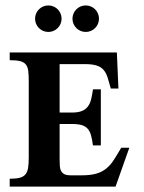

<svg xmlns="http://www.w3.org/2000/svg" viewBox="-20 -694 536 714"><path d="M409.7 0H16.1V-29.3Q39.6 -29.3 53.5 -33Q67.4 -36.6 74.7 -45.7Q82 -54.7 84.5 -69.8Q86.9 -85 86.9 -107.9V-392.6Q86.9 -416 85 -430.9Q83 -445.8 75.7 -454.6Q68.4 -463.4 54.2 -466.8Q40 -470.2 16.1 -470.2V-499H414.6L420.4 -364.7H392.1Q385.7 -388.7 380.1 -406Q374.5 -423.3 365 -434.3Q355.5 -445.3 339.1 -450.4Q322.8 -455.6 294.9 -455.6H201.7V-275.4H246.6Q269.5 -275.4 283.4 -280.8Q297.4 -286.1 305.9 -296.9Q314.5 -307.6 318.6 -323.7Q322.8 -339.8 325.7 -361.8H355V-153.3H325.7Q322.8 -175.3 318.6 -190.4Q314.5 -205.6 306.2 -215.1Q297.9 -224.6 283.9 -228.8Q270 -232.9 246.6 -232.9H201.7V-103Q201.7 -88.4 202.4 -77.1Q203.1 -65.9 207.3 -58.1Q211.4 -50.3 219.7 -46.1Q228 -42 243.7 -42H283.2Q315.9 -42 337.4 -48.1Q358.9 -54.2 374.5 -66.7Q390.1 -79.1 402.8 -98.6Q415.5 -118.2 430.7 -144.5H460.9ZM348.1 -624.5Q348.1 -614.3 344.2 -605.2Q340.3 -596.2 333.7 -589.6Q327.1 -583 318.1 -579.1Q309.1 -575.2 298.8 -575.2Q288.6 -575.2 279.5 -579.1Q270.5 -583 263.9 -589.6Q257.3 -596.2 253.4 -605.2Q249.5 -614.3 249.5 -624.5Q249.5 -634.8 253.4 -643.8Q257.3 -652.8 263.9 -659.4Q270.5 -666 279.5 -669.9Q288.6 -673.8 298.8 -673.8Q309.1 -673.8 318.1 -669.9Q327.1 -666 333.7 -659.4Q340.3 -652.8 344.2 -643.8Q348.1 -634.8 348.1 -624.5ZM209 -624.5Q209 -614.3 205.1 -605.2Q201.2 -596.2 194.6 -589.6Q188 -583 179 -579.1Q169.9 -575.2 159.7 -575.2Q149.4 -575.2 140.4 -579.1Q131.3 -583 124.8 -589.6Q118.2 -596.2 114.3 -605.2Q110.4 -614.3 110.4 -624.5Q110.4 -634.8 114.3 -643.8Q118.2 -652.8 124.8 -659.4Q131.3 -666 140.4 -669.9Q149.4 -673.8 159.7 -673.8Q169.9 -673.8 179 -669.9Q188 -666 194.6 -659.4Q201.2 -652.8 205.1 -643.8Q209 -634.8 209 -624.5Z"/></svg>

Font: Scheherazade
Style: Bold
Weight: 700
Version: Version 2.100 (build 932/914)